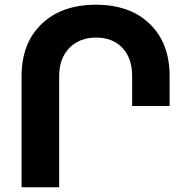

<svg xmlns="http://www.w3.org/2000/svg" viewBox="-20 -788 805 808"><path d="M229 -467.8V0H70.8V-467.8Q70.8 -606.4 155.3 -687.3Q239.7 -768.1 383.8 -768.1Q526.9 -768.1 610.4 -687.3Q693.8 -606.4 693.8 -467.8V-341.8H536.1V-467.8Q536.1 -543.5 494.9 -586.7Q453.6 -629.9 384.8 -629.9Q314.9 -629.9 272 -586.2Q229 -542.5 229 -467.8Z"/></svg>

Font: Montserrat arm SemiBold
Style: Regular
Weight: 600
Designer: Julieta Ulanovsky
Foundry: Julieta Ulanovsky
Version: Version 6.000;PS 006.000;hotconv 1.0.88;makeotf.lib2.5.64775